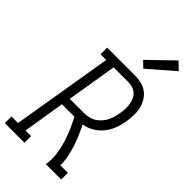

<svg xmlns="http://www.w3.org/2000/svg" viewBox="-326 -1050 1122 1122"><g transform="rotate(45 235.0 -488.5)"><path d="M-30 0V-55H24L128 -680H81V-735H310Q338 -735 364.5 -728.5Q391 -722 411.5 -706.5Q432 -691 445.5 -668.5Q459 -646 465 -620Q471 -594 470 -566Q469 -538 465 -510Q461 -489 455 -467Q449 -445 439 -424.5Q429 -404 414.5 -385.5Q400 -367 381 -352.5Q362 -338 340.5 -328.5Q319 -319 297 -316Q312 -286 325.5 -255Q339 -224 349.5 -191.5Q360 -159 367 -125Q374 -91 374 -55H436V0H309Q316 -43 310.5 -84.5Q305 -126 293.5 -165Q282 -204 266 -241Q250 -278 231 -314H128L86 -55H132V0ZM138 -369H259Q277 -369 296 -373.5Q315 -378 331.5 -388.5Q348 -399 361 -414Q374 -429 383 -446.5Q392 -464 397 -482Q402 -500 405 -519Q408 -537 409 -556.5Q410 -576 407 -594Q404 -612 397 -628.5Q390 -645 377 -657Q364 -669 346.5 -674.5Q329 -680 310 -680H189ZM317 -797 280 -833 429 -977 474 -933Z"/></g></svg>

Font: Iosevka Curly Slab LtObl
Style: Regular
Weight: 300
Italic angle: -9°
Monospace: yes
Designer: Belleve Invis
Foundry: Belleve Invis
Version: Version 11.0.0; ttfautohint (v1.8.3)